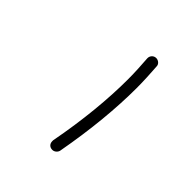

<svg xmlns="http://www.w3.org/2000/svg" viewBox="-88 -596 312 312"><g transform="rotate(45 68.0 -440.5)"><path d="M80 -328C85 -328 89 -332 90 -336C101 -396 106 -450 106 -496C106 -513 105 -529 104 -544C104 -549 99 -553 94 -553C88 -553 84 -548 84 -543V-542C85 -528 86 -513 86 -496C86 -451 81 -398 70 -340V-338C70 -332 74 -328 80 -328Z"/></g></svg>

Font: Mistral SingleLine Outline
Style: Regular
Weight: 300
Designer: François Chastanet, Élisa Garzelli, Anais Alves, Morgane Autin
Foundry: institut supérieur des arts et du design Toulouse / isdaT
Version: Version 1.000;Glyphs 3.3 (3337)